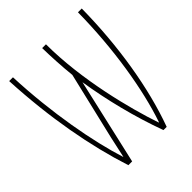

<svg xmlns="http://www.w3.org/2000/svg" viewBox="-202 -835 967 967"><g transform="rotate(-45 281.5 -352.0)"><path d="M150 10H177L282 -449C305 -302 345 -140 400 10H423C497 -192 539 -449 542 -714H515C512 -455 471 -206 412 -34H410C359 -184 287 -462 287 -714H260C261 -656 265 -577 272 -511L187 -152C174 -94 168 -65 162 -38H161C110 -198 63 -448 52 -714H25C39 -437 84 -194 150 10Z"/></g></svg>

Font: Noto Sans Mono SemiCondensed Thin
Style: Regular
Weight: 100
Width: 4
Designer: Monotype Design Team
Foundry: Monotype Imaging Inc.
Version: Version 2.014